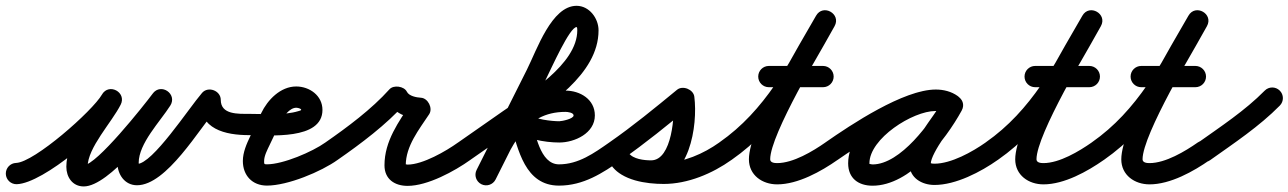

<svg xmlns="http://www.w3.org/2000/svg" viewBox="-49 -610 4543 677"><path d="M-28.5 3.2C-27.8 23.9 -10.5 40.1 10.2 39.5C105 36.5 327.7 -156.2 375.6 -239.3C387.7 -260.3 376.7 -280.1 359.9 -289.1C343.1 -298.2 320.5 -296.6 309.6 -274.9C269.8 -195.8 184.9 -115.2 184.9 -22C184.9 14.5 206.6 47.4 246.3 47.4C336.4 47.4 497.2 -164.8 550 -235.6C564.3 -254.9 555.3 -275.7 539.5 -286.6C523.7 -297.4 501.1 -298.4 488.2 -278.1C442.6 -206 365 -125.6 365 -35.7C365 4.6 390.5 43.2 434.1 43.2C538.6 43.2 653.3 -155.8 720.3 -233.5C730.9 -245.9 714.5 -260.1 695.3 -267.2C676.2 -274.3 654.4 -274.3 654.4 -258C654.4 -153.9 744.4 -133.6 829.9 -133.5C850.6 -133.5 867.5 -150.2 867.5 -170.9C867.5 -191.6 850.8 -208.5 830.1 -208.5C790.6 -208.6 729.4 -205.2 729.4 -258C729.4 -274.3 718.2 -286.6 704.4 -291.7C690.6 -296.9 674.1 -294.8 663.5 -282.5C615.8 -227.2 488.9 -31.8 434.1 -31.8C432.2 -31.8 438.1 -31 439.7 -29.8C443.5 -27.1 440 -31.3 440 -35.7C440 -104.4 515.3 -180.8 551.6 -237.9C564.4 -258.3 556.2 -278.5 541.1 -288.9C526.1 -299.2 504.2 -299.7 489.8 -280.4C457.8 -237.4 291.2 -27.6 246.3 -27.6C245.1 -27.6 248.7 -27.4 249.8 -27C258.2 -24.4 259.9 -13.6 259.9 -22C259.9 -89.3 344.8 -178 376.6 -241.1C387.5 -262.8 377.1 -282.3 360.9 -291C344.7 -299.7 322.7 -297.8 310.6 -276.7C277.3 -218.9 71.8 -37.5 7.8 -35.5C-12.9 -34.8 -29.1 -17.5 -28.5 3.2Z M792.5 -171C792.5 -150.2 809.3 -133.5 830 -133.5C898.7 -133.6 1088 -114.6 1088 -222.5C1088 -272.9 1042.5 -305.1 995.4 -305.1C940 -305.1 894.5 -258.1 872.1 -211.1C859.3 -184.1 846.4 -157.1 833.6 -130.1C820.6 -102.9 807.3 -72.9 807.3 -42.3C807.3 8.4 840.3 44.4 892.3 44.4C965.6 44.4 1083.4 -4.6 1141.8 -46.5C1158.7 -58.6 1162.5 -82 1150.5 -98.8C1138.4 -115.7 1115 -119.5 1098.2 -107.5C1098.2 -107.5 1098.2 -107.5 1098.2 -107.5C1052.5 -74.8 949.3 -30.6 892.3 -30.6C882.2 -30.6 882.3 -31.8 882.3 -42.3C882.3 -60.5 893.7 -81.9 901.3 -97.9C914.1 -124.9 927 -151.9 939.9 -178.9C948.8 -197.7 971.8 -230.1 995.4 -230.1C999 -230.1 1013 -228 1013 -222.5C1013 -220.7 1006.2 -219.1 1002.9 -218.1C951.2 -202.4 883.4 -208.6 830 -208.5C809.2 -208.5 792.5 -191.7 792.5 -171Z M1141.4 -46.2C1141.4 -46.2 1141.4 -46.2 1141.4 -46.2C1223.7 -103.4 1312.9 -170.2 1379.9 -245C1387.3 -253.2 1369.4 -260.2 1351 -262.8C1332.6 -265.3 1313.5 -263.3 1318.3 -253.5C1339 -211.4 1386.6 -192.9 1431 -190.6C1443.5 -189.9 1439.7 -209.7 1431 -227C1422.2 -244.3 1408.6 -259.1 1401.7 -248.7C1356.7 -180.5 1306.7 -112.9 1306.7 -27.1C1306.7 21.7 1342.6 45.4 1388.1 45.4C1458.9 45.4 1553.7 -6.3 1609.9 -46.5C1626.7 -58.6 1630.5 -82 1618.5 -98.9C1606.4 -115.7 1583 -119.5 1566.1 -107.5C1566.1 -107.5 1566.1 -107.5 1566.1 -107.5C1523.8 -77.1 1441.6 -29.6 1388.1 -29.6C1384.8 -29.6 1374.6 -32.8 1378.3 -29.7C1381.2 -27.2 1381.7 -21.8 1381.7 -27.1C1381.7 -95.2 1428.4 -153 1464.3 -207.3C1471.2 -217.8 1470.2 -232 1464.3 -243.8C1458.3 -255.5 1447.6 -264.8 1435 -265.4C1419.7 -266.3 1393.3 -271.1 1385.7 -286.5C1380.8 -296.4 1369.1 -302.6 1356.7 -304.3C1344.4 -306.1 1331.4 -303.2 1324.1 -295C1261 -224.7 1176.1 -161.7 1098.6 -107.8C1081.6 -96 1077.4 -72.6 1089.2 -55.6C1101 -38.6 1124.4 -34.4 1141.4 -46.2Z M1557.3 -55.5C1569.1 -38.6 1592.5 -34.4 1609.5 -46.3C1662.6 -83.4 1715.8 -120.5 1769 -157.6C1769 -157.6 1769 -157.6 1769 -157.6C1769 -157.6 1769 -157.6 1769 -157.6C1881.1 -236.2 2061.5 -346.9 2061.5 -503C2061.5 -545.4 2028.9 -589.5 1984 -589.5C1896 -589.5 1844.2 -434.7 1808.6 -363.8C1749.6 -246.2 1690.5 -128.5 1631.5 -10.8C1622.2 7.7 1629.7 30.2 1648.2 39.5C1666.7 48.8 1689.2 41.3 1698.5 22.8C1698.5 22.8 1698.5 22.8 1698.5 22.8C1757.6 -94.8 1816.6 -212.5 1875.7 -330.2C1895.5 -369.8 1959.7 -514.5 1984 -514.5C1985.3 -514.5 1986.5 -512.3 1986.5 -503C1986.5 -382.6 1810.3 -278.1 1726 -219.1C1726 -219.1 1726 -219.1 1726 -219.1C1726 -219.1 1726 -219.1 1726 -219.1C1672.9 -182 1619.7 -144.9 1566.5 -107.7C1549.6 -95.9 1545.4 -72.5 1557.3 -55.5ZM1648 39.4C1666.4 48.8 1689 41.5 1698.4 23C1755.8 -89.6 1797 -215.5 1945 -215.5C1952.2 -215.5 1973.5 -213.1 1973.5 -203C1973.5 -190.7 1931.5 -182.5 1923 -182.5C1897.7 -182.5 1832.6 -189 1815.1 -208.8C1802.1 -223.5 1783.3 -224 1769.2 -216.2C1755 -208.4 1745.5 -192.2 1751 -173.4C1777.9 -82.7 1802 44.5 1922 44.5C2007.9 44.5 2075 1 2142.5 -46.3C2159.5 -58.2 2163.6 -81.5 2151.7 -98.5C2139.8 -115.5 2116.5 -119.6 2099.5 -107.7C2045.7 -70.1 1990.7 -30.5 1922 -30.5C1854 -30.5 1838.5 -142 1823 -194.6C1817.4 -213.4 1794.9 -211.9 1777 -202C1759.2 -192.1 1745.9 -173.8 1758.9 -159.2C1793.6 -119.9 1872.9 -107.5 1923 -107.5C1977.3 -107.5 2048.5 -140.2 2048.5 -203C2048.5 -259.8 1996.4 -290.5 1945 -290.5C1760.2 -290.5 1703.7 -152.6 1631.6 -11C1622.2 7.4 1629.5 30 1648 39.4Z M2090.2 -55.6C2102 -38.6 2125.4 -34.4 2142.4 -46.2C2226.4 -104.5 2306.9 -170.5 2385.8 -235.5C2395.8 -243.7 2379.7 -256.2 2361.6 -263.4C2343.4 -270.7 2323.2 -272.6 2324.8 -259.8C2331.2 -209.1 2321.5 -44.6 2246.8 -44.6C2222.4 -44.6 2183 -48.8 2167.7 -70.6C2153.3 -91 2130.8 -90.5 2115.4 -79.7C2100.1 -68.9 2091.9 -47.9 2106.3 -27.4C2144.4 26.8 2230.2 38.6 2291.5 38.6C2376.1 38.6 2462.6 2.2 2530.8 -46.5C2547.6 -58.5 2551.6 -81.9 2539.5 -98.8C2527.5 -115.6 2504.1 -119.6 2487.2 -107.5C2487.2 -107.5 2487.2 -107.5 2487.2 -107.5C2431.8 -68 2360.3 -36.4 2291.5 -36.4C2259 -36.4 2188.6 -40.8 2167.7 -70.6C2153.3 -91 2130.8 -90.5 2115.4 -79.7C2100.1 -68.9 2091.9 -47.9 2106.3 -27.4C2137.2 16.6 2195.9 30.4 2246.8 30.4C2382.3 30.4 2412.1 -167 2399.2 -269.2C2397.6 -282 2387.3 -292.2 2375 -297.1C2362.6 -302 2348.1 -301.6 2338.2 -293.4C2260.8 -229.7 2182 -165 2099.6 -107.8C2082.6 -96 2078.4 -72.6 2090.2 -55.6Z M2530.5 -46.2C2530.5 -46.2 2530.5 -46.2 2530.5 -46.2C2703.7 -167.1 2791.9 -337.7 2893.6 -517.5C2905.9 -539.3 2895.8 -559.4 2879.5 -568.6C2863.1 -577.9 2840.7 -576.2 2828.4 -554.5C2772.5 -455.7 2591.7 -160.9 2591.7 -48.3C2591.7 7.8 2639 40.1 2691.3 40.1C2764.6 40.1 2846.3 -5.5 2904.5 -46.3C2921.5 -58.2 2925.6 -81.5 2913.7 -98.5C2901.8 -115.5 2878.5 -119.6 2861.5 -107.7C2861.5 -107.7 2861.5 -107.7 2861.5 -107.7C2817 -76.6 2747.7 -34.9 2691.3 -34.9C2682.1 -34.9 2666.7 -36.2 2666.7 -48.3C2666.7 -135.9 2848.7 -438.1 2893.6 -517.5C2905.9 -539.3 2895.8 -559.4 2879.5 -568.6C2863.1 -577.9 2840.7 -576.2 2828.4 -554.5C2732.7 -385.4 2650.3 -221.4 2487.5 -107.8C2470.6 -95.9 2466.4 -72.5 2478.2 -55.5C2490.1 -38.6 2513.5 -34.4 2530.5 -46.2ZM2662 -302.5C2662 -302.5 2662 -302.5 2662 -302.5C2725.7 -302.5 2789.3 -302.5 2853 -302.5C2873.7 -302.5 2890.5 -319.3 2890.5 -340C2890.5 -360.7 2873.7 -377.5 2853 -377.5C2853 -377.5 2853 -377.5 2853 -377.5C2789.3 -377.5 2725.7 -377.5 2662 -377.5C2641.3 -377.5 2624.5 -360.7 2624.5 -340C2624.5 -319.3 2641.3 -302.5 2662 -302.5Z M2852.2 -55.5C2864.1 -38.6 2887.5 -34.4 2904.5 -46.2C2974.7 -95.2 3164.1 -219.3 3250.6 -219.3C3262.1 -219.3 3274.7 -217.3 3284.2 -210.5C3303.6 -196.6 3324 -206.4 3334.5 -222.6C3344.9 -238.8 3345.4 -261.5 3324.8 -273.4C3299.9 -287.9 3278.6 -293.6 3249.3 -293.6C3126.6 -293.6 2941.6 -164.9 2941.6 -34.2C2941.6 18.8 2977.9 44.8 3027.7 44.8C3160 44.8 3284.4 -115 3341.9 -220C3353.9 -241.9 3343.5 -261.9 3327 -270.9C3310.6 -279.9 3288.1 -277.9 3276.1 -256C3239.8 -189.8 3157.8 -106.9 3157.8 -31.6C3157.8 17.5 3202 42.2 3246 42.2C3321.3 42.2 3409.4 -3.8 3469.6 -46.4C3486.6 -58.3 3490.6 -81.7 3478.6 -98.6C3466.7 -115.6 3443.3 -119.6 3426.4 -107.6C3426.4 -107.6 3426.4 -107.6 3426.4 -107.6C3379.6 -74.6 3304.7 -32.8 3246 -32.8C3241.4 -32.8 3234.9 -33.1 3230.8 -35.7C3229.5 -36.5 3232.8 -30.1 3232.8 -31.6C3232.8 -72.3 3317.3 -175.1 3341.9 -220C3353.9 -241.9 3343.5 -261.9 3327 -270.9C3310.6 -279.9 3288.1 -277.9 3276.1 -256C3234 -179.1 3126.4 -30.2 3027.7 -30.2C3022.2 -30.2 3012.1 -34.6 3016.1 -29.8C3018.8 -26.5 3016.6 -30.8 3016.6 -34.2C3016.6 -121.7 3169.5 -218.6 3249.3 -218.6C3265.8 -218.6 3274 -216.2 3287.2 -208.6C3307.8 -196.6 3327.6 -205.4 3337.5 -220.7C3347.3 -236 3347.2 -257.7 3327.8 -271.5C3305.4 -287.5 3277.9 -294.3 3250.6 -294.3C3137.2 -294.3 2951.9 -170.8 2861.5 -107.8C2844.6 -95.9 2840.4 -72.5 2852.2 -55.5Z M3469.5 -46.2C3469.5 -46.2 3469.5 -46.2 3469.5 -46.2C3642.7 -167.1 3730.9 -337.7 3832.6 -517.5C3844.9 -539.3 3834.8 -559.4 3818.5 -568.6C3802.1 -577.9 3779.7 -576.2 3767.4 -554.5C3711.5 -455.7 3530.7 -160.9 3530.7 -48.3C3530.7 7.8 3578 40.1 3630.3 40.1C3703.6 40.1 3785.3 -5.5 3843.5 -46.3C3860.5 -58.2 3864.6 -81.5 3852.7 -98.5C3840.8 -115.5 3817.5 -119.6 3800.5 -107.7C3800.5 -107.7 3800.5 -107.7 3800.5 -107.7C3756 -76.6 3686.7 -34.9 3630.3 -34.9C3621.1 -34.9 3605.7 -36.2 3605.7 -48.3C3605.7 -135.9 3787.7 -438.1 3832.6 -517.5C3844.9 -539.3 3834.8 -559.4 3818.5 -568.6C3802.1 -577.9 3779.7 -576.2 3767.4 -554.5C3671.7 -385.4 3589.3 -221.4 3426.5 -107.8C3409.6 -95.9 3405.4 -72.5 3417.2 -55.5C3429.1 -38.6 3452.5 -34.4 3469.5 -46.2ZM3601 -302.5C3601 -302.5 3601 -302.5 3601 -302.5C3664.7 -302.5 3728.3 -302.5 3792 -302.5C3812.7 -302.5 3829.5 -319.3 3829.5 -340C3829.5 -360.7 3812.7 -377.5 3792 -377.5C3792 -377.5 3792 -377.5 3792 -377.5C3728.3 -377.5 3664.7 -377.5 3601 -377.5C3580.3 -377.5 3563.5 -360.7 3563.5 -340C3563.5 -319.3 3580.3 -302.5 3601 -302.5Z M3843.5 -46.2C3843.5 -46.2 3843.5 -46.2 3843.5 -46.2C4016.7 -167.1 4104.9 -337.7 4206.6 -517.5C4218.9 -539.3 4208.8 -559.4 4192.5 -568.6C4176.1 -577.9 4153.7 -576.2 4141.4 -554.5C4085.5 -455.7 3904.7 -160.9 3904.7 -48.3C3904.7 7.8 3952 40.1 4004.3 40.1C4077.6 40.1 4159.3 -5.5 4217.5 -46.3C4234.5 -58.2 4238.6 -81.5 4226.7 -98.5C4214.8 -115.5 4191.5 -119.6 4174.5 -107.7C4174.5 -107.7 4174.5 -107.7 4174.5 -107.7C4130 -76.6 4060.7 -34.9 4004.3 -34.9C3995.1 -34.9 3979.7 -36.2 3979.7 -48.3C3979.7 -135.9 4161.7 -438.1 4206.6 -517.5C4218.9 -539.3 4208.8 -559.4 4192.5 -568.6C4176.1 -577.9 4153.7 -576.2 4141.4 -554.5C4045.7 -385.4 3963.3 -221.4 3800.5 -107.8C3783.6 -95.9 3779.4 -72.5 3791.2 -55.5C3803.1 -38.6 3826.5 -34.4 3843.5 -46.2ZM3975 -302.5C3975 -302.5 3975 -302.5 3975 -302.5C4038.7 -302.5 4102.3 -302.5 4166 -302.5C4186.7 -302.5 4203.5 -319.3 4203.5 -340C4203.5 -360.7 4186.7 -377.5 4166 -377.5C4166 -377.5 4166 -377.5 4166 -377.5C4102.3 -377.5 4038.7 -377.5 3975 -377.5C3954.3 -377.5 3937.5 -360.7 3937.5 -340C3937.5 -319.3 3954.3 -302.5 3975 -302.5Z M4165.4 -53.9C4177.4 -37.1 4200.8 -33.1 4217.7 -45.1C4301.7 -104.8 4391.3 -164.1 4463.7 -237.7C4478.3 -252.5 4478.1 -276.2 4463.3 -290.7C4448.5 -305.3 4424.8 -305.1 4410.3 -290.3C4410.3 -290.3 4410.3 -290.3 4410.3 -290.3C4341 -219.9 4254.6 -163.3 4174.3 -106.2C4157.4 -94.2 4153.4 -70.8 4165.4 -53.9Z"/></svg>

Font: FRB American Cursive Extrabold
Style: Bold Italic
Weight: 800
Italic angle: -25°
Version: Version 2.0;Modular Font Editor K font №1